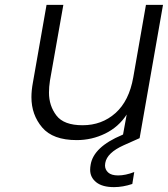

<svg xmlns="http://www.w3.org/2000/svg" viewBox="-20 -566 689 788"><path d="M465 154Q495 154 531 140L523 189Q484 202 448 202Q400 202 375 182Q350 162 350 131Q350 121 352 110Q364 37 481 -12L485 -14L500 -96Q467 -45 412 -18Q357 9 295 9Q197 9 153 -43Q109 -95 109 -167Q109 -195 115 -227L171 -546H240L185 -235Q181 -209 181 -186Q181 -132 211.5 -92Q242 -52 319 -52Q398 -52 454 -102Q510 -152 527 -249L579 -546H649L553 1L488 30Q419 61 412 103Q411 108 411 113Q411 130 424 142Q437 154 465 154Z"/></svg>

Font: Fz Poppins Light
Style: Italic
Weight: 300
Italic angle: -10°
Designer: Ninad Kale (Devanagari), Jonny Pinhorn (Latin)
Foundry: Indian Type Foundry
Version: Vit hóa bi Vntype.Com & FontZin.Com